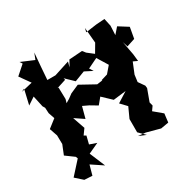

<svg xmlns="http://www.w3.org/2000/svg" viewBox="-173 -906 1092 1105"><g transform="rotate(-30 373.0 -354.0)"><path d="M650 -598 653 -659 642 -710 586 -706 513 -696 519 -721 528 -619 495 -563 454 -595 438 -615 351 -609 329 -569 338 -603 236 -570H182C186 -629 191 -687 196 -745L180 -704L95 -740L106 -723L47 -671L96 -602L20 -584L41 -594L18 -495L66 -527L82 -453L91 -438L93 -401L107 -360L53 -318L71 -266L72 -208L47 -146L103 -105L108 -92L32 -8L79 34L131 37L149 -28L224 22L181 -81L250 -113L204 -129L217 -181L203 -189L229 -225L201 -306L260 -266L280 -341L318 -323L365 -295L398 -335L456 -280L540 -290L472 -247L510 -207C500 -184 489 -162 479 -139V-51L520 -10L472 -30L521 -25L610 -1L662 -10L669 -67L614 -113L633 -140L627 -164L656 -243L654 -260L626 -300L632 -346L661 -417L689 -404L684 -451L667 -542L678 -507L733 -525L746 -598L684 -637ZM218 -423 216 -500H209L271 -520L268 -532L320 -482L388 -508L439 -482L423 -507L489 -539L532 -469L495 -426L452 -413L455 -410L418 -405L320 -459L263 -434L236 -414L211 -399Z"/></g></svg>

Font: Asimov Aggro
Style: Medium
Weight: 500
Designer: Google
Version: Version 2.000980; 2014